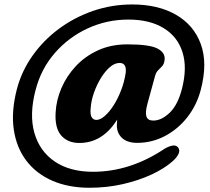

<svg xmlns="http://www.w3.org/2000/svg" viewBox="-20 -718 967 883"><path d="M611 -61Q564.5 -61 540.2 -84.5Q516 -108 517.5 -145.5Q518 -157.5 519 -168Q451.5 -60.5 345 -60.5Q291.5 -60.5 261.2 -95.2Q231 -130 236 -203Q239 -257.5 262.2 -312.2Q285.5 -367 327.8 -412.8Q370 -458.5 430 -486.2Q490 -514 566 -514Q666.5 -514 703.8 -495Q741 -476 737 -442.5Q735 -424 726 -414Q717 -404 707.5 -395Q698 -386 693.5 -370L658.5 -242.5Q647.5 -202.5 653.2 -183Q659 -163.5 685 -163.5Q722.5 -163.5 760 -199.2Q797.5 -235 816.5 -308.5Q842 -406.5 819.2 -478.2Q796.5 -550 732.2 -589Q668 -628 570.5 -628Q471.5 -628 383.5 -587.5Q295.5 -547 232 -474Q168.5 -401 143.5 -303.5Q114 -191 138.2 -106.5Q162.5 -22 232 25Q301.5 72 407.5 72Q578 72 735.5 -33Q753 -44 771 -48Q789 -52 799 -40Q809 -27.5 800.8 -9.8Q792.5 8 771 26Q735 57.5 676.5 84.8Q618 112 544.8 128.8Q471.5 145.5 391.5 145.5Q295.5 145.5 221.5 113.5Q147.5 81.5 101.8 21.8Q56 -38 43.5 -121.2Q31 -204.5 57.5 -307.5Q79 -390 129 -461Q179 -532 250.2 -585Q321.5 -638 407.8 -667.8Q494 -697.5 588 -697.5Q707 -697.5 789.2 -650.2Q871.5 -603 903.5 -515.2Q935.5 -427.5 903.5 -305.5Q885 -234.5 841.8 -179.2Q798.5 -124 738.8 -92.5Q679 -61 611 -61ZM397 -221.5Q394 -190.5 401.8 -178.5Q409.5 -166.5 423.5 -166.5Q441 -166.5 462 -184.8Q483 -203 502.8 -234Q522.5 -265 537.2 -303.5Q552 -342 558 -382.5Q563.5 -428.5 530 -428.5Q507.5 -428.5 485.2 -409.2Q463 -390 444 -359Q425 -328 412.2 -291.8Q399.5 -255.5 397 -221.5Z"/></svg>

Font: Fraunces 72pt SuperSoft
Style: Bold Italic
Weight: 700
Italic angle: -16°
Version: Version 1.000;[0bf87f6ff]